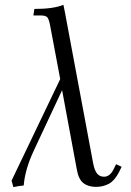

<svg xmlns="http://www.w3.org/2000/svg" viewBox="-20 -766 542 794"><path d="M27.8 -19 229 -439 187 -662.1Q182.1 -687 175.5 -694.6Q168.9 -702.1 147 -702.1H118.2L122.1 -729Q201.2 -729 242.2 -746.1L248 -717.8L365.2 -90.8Q371.1 -60.5 381.8 -47.9Q392.6 -35.2 410.2 -35.2Q434.1 -35.2 449.2 -64.9L460 -86.9L482.9 -76.2L472.2 -54.2Q454.1 -19 430.4 -6.1Q406.7 6.8 377 6.8Q344.7 6.8 324.7 -9Q304.7 -24.9 297.9 -64L236.8 -393.1L121.1 -146Q83.5 -66.9 78.1 1Q60.1 2.4 35.2 7.8Z"/></svg>

Font: Dihjauti S
Style: Italic
Weight: 400
Italic angle: -9°
Designer: T. Christopher White
Version: Version 3.0.0